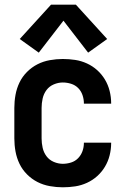

<svg xmlns="http://www.w3.org/2000/svg" viewBox="-20 -789 540 817"><path d="M247 8Q274 8 300 4Q326 0 350 -11Q374 -22 393.5 -39.5Q413 -57 426.5 -79.5Q440 -102 446.5 -128Q453 -154 453 -180Q453 -181 453 -181.5Q453 -182 453 -182H337Q337 -182 337 -181.5Q337 -181 337 -181Q337 -163 331 -146Q325 -129 312.5 -116Q300 -103 282.5 -97.5Q265 -92 247 -92Q228 -92 209 -100Q190 -108 178 -124Q166 -140 161.5 -160Q157 -180 157 -200V-330Q157 -350 161.5 -370Q166 -390 178 -406Q190 -422 209 -430Q228 -438 247 -438Q265 -438 282.5 -432.5Q300 -427 312.5 -414.5Q325 -402 331 -384.5Q337 -367 337 -349Q337 -349 337 -348.5Q337 -348 337 -348H453Q453 -349 453 -349.5Q453 -350 453 -350Q453 -376 446.5 -402Q440 -428 426.5 -450.5Q413 -473 393.5 -490.5Q374 -508 350 -519Q326 -530 300 -534Q274 -538 247 -538Q220 -538 192 -533Q164 -528 139.5 -515.5Q115 -503 95 -483Q75 -463 63 -438Q51 -413 46 -385.5Q41 -358 41 -330V-200Q41 -172 46 -144.5Q51 -117 63 -92Q75 -67 95 -47Q115 -27 139.5 -14.5Q164 -2 192 3Q220 8 247 8ZM145 -565 250 -701 355 -565 436 -623 303 -769H197L64 -623Z"/></svg>

Font: Iosevka SS09
Style: Bold
Weight: 700
Monospace: yes
Designer: Belleve Invis
Foundry: Belleve Invis
Version: Version 5.2.1; ttfautohint (v1.8.3)